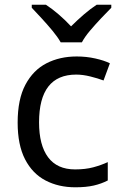

<svg xmlns="http://www.w3.org/2000/svg" viewBox="-20 -786 520 816"><path d="M300 10Q229 10 173.5 -19Q118 -48 86.5 -109Q55 -170 55 -265Q55 -364 88 -426Q121 -488 177.5 -517Q234 -546 306 -546Q347 -546 385 -537.5Q423 -529 447 -517L420 -444Q396 -453 364 -461Q332 -469 304 -469Q146 -469 146 -266Q146 -169 184.5 -117.5Q223 -66 299 -66Q343 -66 376.5 -75Q410 -84 438 -97V-19Q411 -5 378.5 2.5Q346 10 300 10ZM238 -606Q225 -629 203 -655.5Q181 -682 157 -708Q133 -734 115 -753V-766H175Q201 -749 229 -725Q257 -701 282 -674Q309 -701 337 -725Q365 -749 391 -766H453V-753Q434 -734 409.5 -708Q385 -682 362.5 -655.5Q340 -629 328 -606Z"/></svg>

Font: Noto Sans Kawi
Style: Regular
Weight: 400
Designer: Fadhl Haqq
Version: Version 1.000